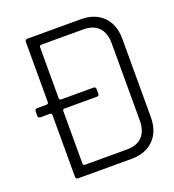

<svg xmlns="http://www.w3.org/2000/svg" viewBox="-120 -737 754 831"><g transform="rotate(-20 257.0 -321.5)"><path d="M147 -45H340Q386 -45 410.5 -70.5Q435 -96 435 -144V-499Q435 -547 410.5 -572.5Q386 -598 340 -598H147Q138 -598 138 -589V-355Q138 -346 147 -346H295Q306 -346 306 -335V-315Q306 -304 295 -304H147Q138 -304 138 -296V-54Q138 -45 147 -45ZM345 0H98Q88 0 88 -12V-296Q88 -304 78 -304H36Q25 -304 25 -315V-335Q25 -346 36 -346H78Q88 -346 88 -355V-631Q88 -643 98 -643H345Q410 -643 447.5 -605Q485 -567 485 -501V-142Q485 -76 447.5 -38Q410 0 345 0Z"/></g></svg>

Font: Rajdhani
Style: Regular
Weight: 400
Designer: Satya Rajpurohit, Jyotish Sonowal
Foundry: Indian Type Foundry
Version: Version 1.201;PS 1.0;hotconv 1.0.78;makeotf.lib2.5.61930; tt